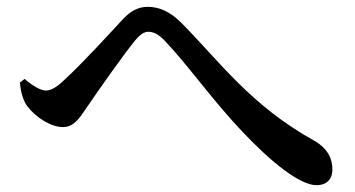

<svg xmlns="http://www.w3.org/2000/svg" viewBox="-20 -622 1040 562"><path d="M38 -380C41 -353 47 -328 60 -311C84 -279 129 -250 164 -250C196 -250 212 -275 235 -309C269 -359 340 -460 375 -503C390 -521 402 -529 414 -529C428 -529 443 -523 462 -503C528 -434 605 -325 690 -236C774 -147 858 -80 906 -80C937 -80 953 -98 953 -126C953 -157 940 -187 900 -210C713 -314 623 -442 511 -555C476 -590 444 -602 412 -602C384 -602 361 -589 338 -564C304 -527 215 -430 166 -386C145 -366 129 -357 114 -357C99 -357 75 -371 52 -391Z"/></svg>

Font: Noto Serif HK SemiBold
Style: Regular
Weight: 600
Designer: Ryoko NISHIZUKA 西塚涼子 (kana & ideographs); Frank Grießhammer (Latin, Greek & Cyrillic); Wenlong ZHANG 张文龙 (bopomofo); San
Foundry: Adobe
Version: Version 2.001;hotconv 1.1.0;makeotfexe 2.6.0